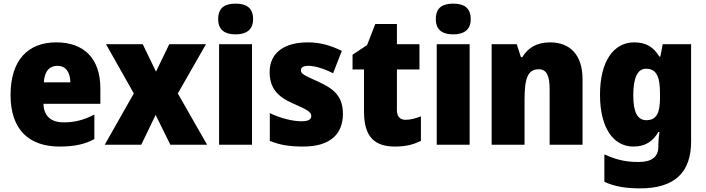

<svg xmlns="http://www.w3.org/2000/svg" viewBox="-20 -796 3881 1056"><path d="M290 -563C135 -563 38 -467 38 -273C38 -81 142 10 307 10C391 10 447 -3 499 -31V-166C441 -136 392 -123 330 -123C257 -123 221 -161 219 -225H532V-310C532 -476 440 -563 290 -563ZM296 -434C341 -434 366 -400 367 -343H221C225 -408 255 -434 296 -434Z M716 -282 556 0H757L836 -164L917 0H1119L958 -282L1113 -553H911L838 -402L765 -553H563Z M1276 -776C1218 -776 1180 -755 1180 -691C1180 -629 1219 -607 1276 -607C1331 -607 1372 -629 1372 -691C1372 -755 1332 -776 1276 -776ZM1366 -553H1185V0H1366Z M1866 -170C1866 -263 1820 -306 1734 -345C1650 -383 1635 -390 1635 -410C1635 -426 1650 -434 1677 -434C1712 -434 1766 -417 1812 -393L1860 -516C1797 -547 1740 -563 1673 -563C1544 -563 1463 -506 1463 -400C1463 -314 1504 -266 1587 -229C1674 -191 1692 -180 1692 -158C1692 -138 1675 -129 1637 -129C1592 -129 1523 -145 1464 -174V-21C1523 3 1578 10 1648 10C1798 10 1866 -60 1866 -170Z M2211 -137C2180 -137 2163 -155 2163 -191V-414H2287V-553H2163V-664H2044L1999 -548L1919 -495V-414H1982V-182C1982 -39 2044 10 2153 10C2215 10 2255 -2 2295 -21V-156C2265 -145 2239 -137 2211 -137Z M2473 -776C2415 -776 2377 -755 2377 -691C2377 -629 2416 -607 2473 -607C2528 -607 2569 -629 2569 -691C2569 -755 2529 -776 2473 -776ZM2563 -553H2382V0H2563Z M3005 -563C2934 -563 2884 -534 2853 -482H2845L2822 -553H2684V0H2865V-246C2865 -362 2881 -415 2943 -415C2988 -415 3003 -377 3003 -304V0H3184V-360C3184 -497 3113 -563 3005 -563Z M3468 -563C3355 -563 3280 -459 3280 -275C3280 -93 3353 10 3464 10C3533 10 3573 -22 3601 -70H3607C3603 -46 3601 -18 3601 1V10C3601 68 3563 95 3492 95C3419 95 3368 82 3304 53V204C3361 230 3421 240 3501 240C3693 240 3781 150 3781 -17V-553H3625L3612 -485H3606C3576 -535 3536 -563 3468 -563ZM3533 -418C3592 -418 3610 -372 3610 -281V-256C3610 -174 3590 -135 3535 -135C3487 -135 3463 -177 3463 -272C3463 -369 3487 -418 3533 -418Z"/></svg>

Font: Noto Sans Sinhala SemiCondensed Black
Style: Regular
Weight: 900
Width: 4
Designer: Jelle Bosma - Monotype Design Team
Foundry: Monotype Imaging Inc.
Version: Version 2.006